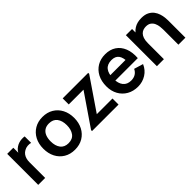

<svg xmlns="http://www.w3.org/2000/svg" viewBox="165 -1453 2364 2364"><g transform="rotate(-45 1346.5 -271.0)"><path d="M70 0V-540H176.5V-408.5L163.5 -425.5Q173.5 -452.5 190.2 -474.8Q207 -497 230.5 -511.5Q250.5 -525 274.8 -532.8Q299 -540.5 324.5 -542.2Q350 -544 374 -540V-427.5Q350 -434.5 318.8 -432Q287.5 -429.5 262.5 -414.5Q237.5 -401 221.8 -380Q206 -359 198.5 -332.2Q191 -305.5 191 -274.5V0Z M697.5 15Q616.5 15 556 -21.5Q495.5 -58 462.2 -122.2Q429 -186.5 429 -270Q429 -355 463 -419Q497 -483 557.5 -519Q618 -555 697.5 -555Q779 -555 839.5 -518.5Q900 -482 933.5 -417.8Q967 -353.5 967 -270Q967 -186 933.2 -121.8Q899.5 -57.5 839 -21.2Q778.5 15 697.5 15ZM697.5 -98Q769.5 -98 804.5 -146Q839.5 -194 839.5 -270Q839.5 -348.5 804 -395.2Q768.5 -442 697.5 -442Q649 -442 617.8 -420.2Q586.5 -398.5 571.5 -359.8Q556.5 -321 556.5 -270Q556.5 -191.5 592.2 -144.8Q628 -98 697.5 -98Z M1007 0V-16.5L1293 -434.5H1036V-540H1480.5V-523L1195.5 -105.5H1468.5V0Z M1796 15Q1714 15 1652 -20.5Q1590 -56 1555.2 -119Q1520.5 -182 1520.5 -264Q1520.5 -352.5 1554.5 -417.8Q1588.5 -483 1649 -519Q1709.5 -555 1789 -555Q1873 -555 1931.8 -515.8Q1990.5 -476.5 2019 -405Q2047.5 -333.5 2040.5 -236.5H1921V-280.5Q1920.5 -368.5 1890 -409Q1859.5 -449.5 1794 -449.5Q1720 -449.5 1684 -403.8Q1648 -358 1648 -270Q1648 -188 1684 -143Q1720 -98 1789 -98Q1833.5 -98 1865.8 -117.8Q1898 -137.5 1915.5 -175L2034.5 -139Q2003.5 -66 1938.8 -25.5Q1874 15 1796 15ZM1610 -236.5V-327.5H1981.5V-236.5Z M2511 0V-260Q2511 -285.5 2507.5 -316.5Q2504 -347.5 2491.2 -376.2Q2478.5 -405 2453.2 -423.5Q2428 -442 2385 -442Q2362 -442 2339.5 -434.5Q2317 -427 2298.8 -408.8Q2280.5 -390.5 2269.5 -358.8Q2258.5 -327 2258.5 -277.5L2187 -308Q2187 -377 2213.8 -433Q2240.5 -489 2292.5 -522.2Q2344.5 -555.5 2420.5 -555.5Q2480.5 -555.5 2519.5 -535.5Q2558.5 -515.5 2581.5 -484.5Q2604.5 -453.5 2615.5 -418.5Q2626.5 -383.5 2629.8 -352.2Q2633 -321 2633 -301.5V0ZM2136.5 0V-540H2244V-372.5H2258.5V0Z"/></g></svg>

Font: Manrope ExtraLight
Style: Bold
Weight: 700
Version: Version 4.504